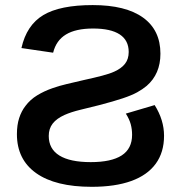

<svg xmlns="http://www.w3.org/2000/svg" viewBox="-20 -718 707 748"><path d="M45.9 -195.3Q45.9 -231 54.7 -258.1Q63.5 -285.2 79.1 -305.2Q97.7 -330.1 125 -346.7Q152.3 -363.3 184.6 -374.5Q209 -383.3 240 -390.6Q271 -397.9 306.6 -406.2Q347.2 -415 377.2 -422.9Q407.2 -430.7 425.3 -439Q452.6 -451.2 467 -469.5Q481.4 -487.8 481.4 -515.6Q481.4 -561 446.3 -584Q411.1 -606.9 342.8 -606.9Q275.4 -606.9 237.1 -583.7Q198.7 -560.5 187 -512.7L63.5 -530.8Q83.5 -620.1 148.7 -659.2Q213.9 -698.2 341.3 -698.2Q469.7 -698.2 537.4 -649.4Q605 -600.6 605 -508.8Q605 -429.7 551.3 -383.3Q535.6 -370.1 514.4 -358.4Q493.2 -346.7 458.3 -335Q423.3 -323.2 365.2 -308.1Q330.6 -299.3 293.9 -290.5Q257.3 -281.7 231 -270Q200.7 -256.3 185.3 -236.6Q169.9 -216.8 169.9 -188.5Q169.9 -137.7 211.4 -112.1Q252.9 -86.4 333.5 -86.4Q413.6 -86.4 454.1 -112.5Q494.6 -138.7 494.6 -192.9Q494.6 -214.4 489.3 -234.1Q483.9 -253.9 470.2 -275.4L582.5 -308.6Q619.1 -250.5 619.1 -189Q619.1 -124.5 586.7 -80.1Q554.2 -35.6 491.5 -12.9Q428.7 9.8 337.4 9.8Q195.8 9.8 120.8 -43.5Q45.9 -96.7 45.9 -195.3Z"/></svg>

Font: Arimo SemiBold
Style: Regular
Weight: 600
Designer: Steve Matteson
Foundry: Monotype Imaging Inc.
Version: Version 1.33